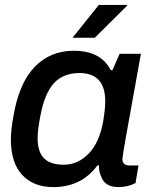

<svg xmlns="http://www.w3.org/2000/svg" viewBox="-20 -743 613 775"><path d="M272.9 -590.8 378.9 -723.1H493.2V-720.2L362.8 -590.8ZM194.8 12.2Q115.2 12.2 69.6 -36.9Q23.9 -85.9 23.9 -180.2Q23.9 -216.3 33.2 -269Q55.7 -405.8 118.9 -471.9Q182.1 -538.1 277.8 -538.1Q387.2 -538.1 426.8 -460H434.1L462.9 -525.9H548.8L525.9 -398.9Q474.1 -117.2 474.1 -101.1Q474.1 -75.2 502.9 -75.2H539.1L526.9 -3.9Q495.6 12.2 458 12.2Q401.9 12.2 387.2 -33.2Q378.4 -52.7 379.9 -75.2H373Q309.1 12.2 194.8 12.2ZM237.8 -78.1Q293.9 -78.1 337.6 -122.6Q381.3 -167 397 -255.9Q404.8 -305.2 404.8 -334Q404.8 -448.2 300.8 -448.2Q234.9 -448.2 197 -406.5Q159.2 -364.7 142.1 -271Q131.8 -215.8 131.8 -186Q131.8 -130.4 157.5 -104.2Q183.1 -78.1 237.8 -78.1Z"/></svg>

Font: Archivo Medium
Style: Italic
Weight: 500
Italic angle: -10°
Designer: Hector Gatti
Foundry: Omnibus-Type
Version: Version 2.001